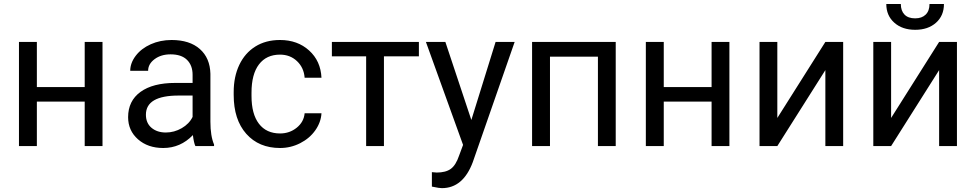

<svg xmlns="http://www.w3.org/2000/svg" viewBox="-20 -741 4951 974"><path d="M500 0H409.7V-225.6H167V0H76.2V-528.3H167V-299.3H409.7V-528.3H500Z M629.9 0ZM971.2 0Q963.4 -15.6 958.5 -55.7Q895.5 9.8 808.1 9.8Q730 9.8 679.9 -34.4Q629.9 -78.6 629.9 -146.5Q629.9 -229 692.6 -274.7Q755.4 -320.3 869.1 -320.3H957V-361.8Q957 -409.2 928.7 -437.3Q900.4 -465.3 845.2 -465.3Q796.9 -465.3 764.2 -440.9Q731.4 -416.5 731.4 -381.8H640.6Q640.6 -421.4 668.7 -458.3Q696.8 -495.1 744.9 -516.6Q793 -538.1 850.6 -538.1Q941.9 -538.1 993.7 -492.4Q1045.4 -446.8 1047.4 -366.7V-123.5Q1047.4 -50.8 1065.9 -7.8V0ZM821.3 -68.8Q863.8 -68.8 901.9 -90.8Q939.9 -112.8 957 -147.9V-256.3H886.2Q720.2 -256.3 720.2 -159.2Q720.2 -116.7 748.5 -92.8Q776.9 -68.8 821.3 -68.8Z M1400.9 -64Q1449.2 -64 1485.4 -93.3Q1521.5 -122.6 1525.4 -166.5H1610.8Q1608.4 -121.1 1579.6 -80.1Q1550.8 -39.1 1502.7 -14.6Q1454.6 9.8 1400.9 9.8Q1293 9.8 1229.2 -62.3Q1165.5 -134.3 1165.5 -259.3V-274.4Q1165.5 -351.6 1193.8 -411.6Q1222.2 -471.7 1275.1 -504.9Q1328.1 -538.1 1400.4 -538.1Q1489.3 -538.1 1548.1 -484.9Q1606.9 -431.6 1610.8 -346.7H1525.4Q1521.5 -397.9 1486.6 -430.9Q1451.7 -463.9 1400.4 -463.9Q1331.5 -463.9 1293.7 -414.3Q1255.9 -364.7 1255.9 -271V-253.9Q1255.9 -162.6 1293.5 -113.3Q1331.1 -64 1400.9 -64Z M2105 -455.1H1927.7V0H1837.4V-455.1H1663.6V-528.3H2105Z M2140.6 0ZM2371.1 -132.3 2494.1 -528.3H2590.8L2378.4 81.5Q2329.1 213.4 2221.7 213.4L2204.6 211.9L2170.9 205.6V132.3L2195.3 134.3Q2241.2 134.3 2266.8 115.7Q2292.5 97.2 2309.1 47.9L2329.1 -5.9L2140.6 -528.3H2239.3Z M3103.5 0H3013.2V-453.6H2770V0H2679.2V-528.3H3103.5Z M3680.2 0H3589.8V-225.6H3347.2V0H3256.3V-528.3H3347.2V-299.3H3589.8V-528.3H3680.2Z M4167 -528.3H4257.3V0H4167V-385.3L3923.3 0H3833V-528.3H3923.3V-142.6Z M4410.2 0ZM4744.1 -528.3H4834.5V0H4744.1V-385.3L4500.5 0H4410.2V-528.3H4500.5V-142.6ZM4768.6 -720.7Q4768.6 -661.6 4728.3 -625.7Q4688 -589.8 4622.6 -589.8Q4557.1 -589.8 4516.6 -626Q4476.1 -662.1 4476.1 -720.7H4549.8Q4549.8 -686.5 4568.4 -667.2Q4586.9 -647.9 4622.6 -647.9Q4656.7 -647.9 4676 -667Q4695.3 -686 4695.3 -720.7Z"/></svg>

Font: Roboto-o
Style: o-Regular
Weight: 400
Designer: Google
Version: Version 2.134; 2016; ttfautohint (v1.6)